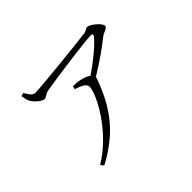

<svg xmlns="http://www.w3.org/2000/svg" viewBox="-142 -973 1285 1285"><g transform="rotate(-45 500.0 -330.5)"><path d="M432 -463C476 -449 514 -434 514 -404C514 -336 392 -102 193 16L211 38C415 -71 513 -204 587 -408L590 -421C682 -476 776 -544 817 -578C839 -595 876 -599 876 -620C876 -645 810 -699 786 -699C771 -699 763 -686 745 -683C691 -675 288 -632 230 -632C202 -632 189 -659 170 -689L147 -682C151 -661 153 -642 162 -625C176 -597 220 -559 242 -559C266 -559 263 -575 302 -583C417 -603 709 -642 758 -642C779 -642 783 -638 770 -619C739 -579 652 -507 570 -452C554 -464 529 -474 500 -480C483 -484 467 -485 437 -486Z"/></g></svg>

Font: Noto Serif SC Light
Style: Regular
Weight: 300
Designer: Ryoko NISHIZUKA 西塚涼子 (kana & ideographs); Frank Grießhammer (Latin, Greek & Cyrillic); Wenlong ZHANG 张文龙 (bopomofo); San
Foundry: Adobe
Version: Version 2.001;hotconv 1.1.0;makeotfexe 2.6.0